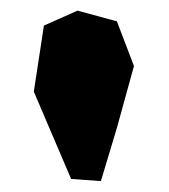

<svg xmlns="http://www.w3.org/2000/svg" viewBox="-20 -750 309 352"><path d="M60.5 -703.1 42 -582 110.4 -421.9 165 -418 194.3 -515.6 225.6 -628.9 194.3 -710.9 122.1 -730.5Z"/></svg>

Font: MaokenAssortedSans-Lite
Style: Lite
Weight: 400
Version: Version 1.400